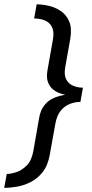

<svg xmlns="http://www.w3.org/2000/svg" viewBox="-53 -726 437 911"><path d="M-33 165.5 -21 99.5Q-2.5 99.5 24 91Q50.5 82.5 73.8 59.2Q97 36 105 -8.5L132.5 -165.5Q139 -202.5 155.8 -224.2Q172.5 -246 193 -256.5Q213.5 -267 231 -271Q248.5 -275 256.5 -276.5Q256.5 -276.5 256 -276.5Q248 -278 232 -283.2Q216 -288.5 200 -300.5Q184 -312.5 175 -335Q166 -357.5 172.5 -394L198 -538Q204 -571.5 196 -591.8Q188 -612 172.5 -622Q157 -632 139.5 -635.2Q122 -638.5 109 -638.5L121 -705.5Q146 -705.5 176.8 -698.8Q207.5 -692 234.5 -674.2Q261.5 -656.5 275.2 -624.5Q289 -592.5 280.5 -542L256.5 -407Q250 -371 261 -349.8Q272 -328.5 293.8 -319.2Q315.5 -310 340.5 -310L328.5 -242.5Q304 -242.5 279.2 -233.2Q254.5 -224 235.5 -201.2Q216.5 -178.5 209.5 -138L183 9Q174 59.5 149.2 90.8Q124.5 122 91.8 138.2Q59 154.5 25.8 160Q-7.5 165.5 -33 165.5Z"/></svg>

Font: Anybody ExtraExpanded Regular
Style: Italic
Weight: 400
Width: 8
Italic angle: -10°
Designer: Tyler Finck
Foundry: Etcetera Type Company
Version: Version 1.010; ttfautohint (v1.8.3) -l 8 -r 50 -G 200 -x 14 